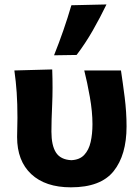

<svg xmlns="http://www.w3.org/2000/svg" viewBox="-20 -808 616 842"><path d="M291 13.5Q179 13.5 117 -44.5Q55 -102.5 55 -207Q55 -231.5 55.8 -251.5Q56.5 -271.5 56.5 -291Q56.5 -354.5 53.2 -402Q50 -449.5 43 -499L209 -503.5Q212 -420 208.8 -349.8Q205.5 -279.5 205.5 -231Q205.5 -170 225.5 -139Q245.5 -108 292.5 -105.5Q329 -107 349.2 -128.5Q369.5 -150 377.5 -185.2Q385.5 -220.5 385.5 -263.5Q385.5 -318 374 -383Q362.5 -448 349.5 -499H510.5Q518.5 -446 526.8 -381Q535 -316 535 -253.5Q535 -128 478.2 -57.2Q421.5 13.5 291 13.5ZM217 -565.5Q239 -620.5 258 -675.2Q277 -730 293 -785L447 -788.5Q419.5 -731.5 386.8 -674.2Q354 -617 316 -567Z"/></svg>

Font: Commissioner Flair
Style: Bold
Weight: 700
Designer: Kostas Bartsokas
Foundry: Kostas Bartsokas
Version: Version 1.000; ttfautohint (v1.8.3)